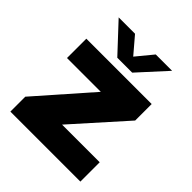

<svg xmlns="http://www.w3.org/2000/svg" viewBox="-191 -796 912 912"><g transform="rotate(45 265.0 -340.0)"><path d="M247.1 -129.9H500V0H29.8V-100.1L267.1 -370.1H40V-500H479V-389.2ZM308.1 -540H208L77.1 -680.2H187L257.8 -597.2L326.2 -680.2H436Z"/></g></svg>

Font: Gully
Style: Bold
Weight: 700
Designer: jaikishan Patel
Foundry: MagicType
Version: Version 1.000;Glyphs 3.2 (3242)